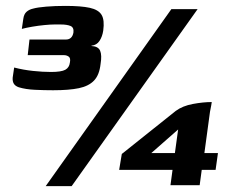

<svg xmlns="http://www.w3.org/2000/svg" viewBox="-20 -550 792 651"><path d="M160 -244Q130 -244 98.5 -245.5Q67 -247 44 -254Q32 -258 27 -266Q22 -274 23 -287L28 -321Q59 -313 92 -309.5Q125 -306 153 -306Q188 -306 201.5 -313.5Q215 -321 217 -338Q220 -353 213 -358Q206 -363 197 -363H74L80 -416H204Q214 -416 220.5 -422Q227 -428 229 -440Q231 -457 219 -462Q207 -467 186 -467Q180 -467 175 -467Q170 -467 164 -467Q151 -467 130.5 -465Q110 -463 89.5 -459.5Q69 -456 54 -452L59 -486Q61 -502 70 -510Q79 -518 93 -521Q107 -525 136.5 -527.5Q166 -530 202 -530Q255 -530 284.5 -523.5Q314 -517 324.5 -499.5Q335 -482 330 -446Q327 -426 317.5 -411.5Q308 -397 290 -395V-394Q313 -393 319.5 -378Q326 -363 321 -333Q317 -296 299 -277Q281 -258 247.5 -251Q214 -244 160 -244ZM650 -519 223 81H135L561 -519ZM558 78 565 26H384L393 -28L576 -174Q599 -191 634 -197.5Q669 -204 698 -204Q698 -203 696 -191.5Q694 -180 692 -171L673 -31H719L711 26H664L657 78ZM493 -31H573L584 -111Z"/></svg>

Font: Genos Thin
Style: Bold Italic
Weight: 700
Italic angle: -8°
Version: Version 1.010